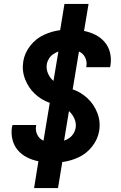

<svg xmlns="http://www.w3.org/2000/svg" viewBox="-20 -858 616 980"><path d="M154 102H276L298 -31Q340 -36 381 -55Q422 -74 450.5 -110.5Q479 -147 486 -189Q494 -237 477 -281Q460 -325 427 -356Q394 -387 351 -402L383 -595Q404 -586 414.5 -565Q425 -544 421 -520Q421 -518 420 -515H542Q543 -521 544 -526Q549 -559 541.5 -589.5Q534 -620 514.5 -643Q495 -666 467.5 -680Q440 -694 409 -700L432 -838H309L287 -704Q245 -699 204 -680Q163 -661 134.5 -624.5Q106 -588 99 -546Q91 -498 108 -454Q125 -410 158 -379Q191 -348 234 -333L202 -140Q181 -149 170.5 -170Q160 -191 164 -215Q164 -217 165 -220H44Q42 -214 41 -209Q36 -177 43.5 -146Q51 -115 70.5 -92Q90 -69 117.5 -55Q145 -41 176 -35ZM253 -445Q235 -460 225 -483Q215 -506 219 -532Q222 -546 230 -559Q238 -572 251 -581Q264 -590 278 -595ZM307 -140 332 -291Q350 -275 360 -252Q370 -229 366 -204Q363 -189 355 -176Q347 -163 334.5 -154Q322 -145 307 -140Z"/></svg>

Font: Iosevka Sparkle Oblique
Style: Bold
Weight: 700
Italic angle: -9°
Designer: Belleve Invis
Foundry: Belleve Invis
Version: Version 4.5.0; ttfautohint (v1.8.3)